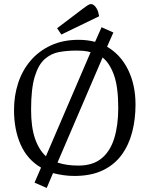

<svg xmlns="http://www.w3.org/2000/svg" viewBox="-20 -854 733 945"><path d="M210 71 150 45 182 -29Q115 -68 82 -141.5Q49 -215 49 -313Q49 -383 69.5 -445.5Q90 -508 130.5 -555.5Q171 -603 230.5 -630.5Q290 -658 367 -658Q389 -658 409 -655.5Q429 -653 448 -648L480 -720L538 -694L507 -624Q574 -585 610.5 -510.5Q647 -436 647 -339Q647 -267 630.5 -203.5Q614 -140 578.5 -91.5Q543 -43 485.5 -15.5Q428 12 346 12Q317 12 290.5 8Q264 4 241 -2ZM206 -85 426 -597Q410 -602 392 -603.5Q374 -605 354 -605Q311 -605 271.5 -598Q232 -591 200.5 -563.5Q169 -536 151 -477Q133 -418 133 -314Q133 -229 152 -173Q171 -117 206 -85ZM366 -39Q437 -39 480 -74.5Q523 -110 542.5 -174Q562 -238 562 -322Q562 -426 541 -484.5Q520 -543 485 -571L263 -54Q307 -39 366 -39ZM282 -684 261 -715 389 -812Q402 -822 411.5 -828Q421 -834 428 -834Q434 -834 441.5 -829Q449 -824 456.5 -811Q464 -798 468 -774Z"/></svg>

Font: Faustina Light
Style: Regular
Weight: 300
Designer: Alfonso Garcia
Foundry: http://www.omnibus-type.com
Version: Version 1.200